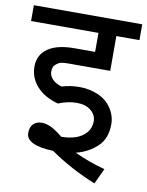

<svg xmlns="http://www.w3.org/2000/svg" viewBox="-83 -682 654 852"><g transform="rotate(10 244.0 -256.0)"><path d="M180.7 -210.9Q119.1 -227.5 84.5 -265.6Q49.8 -303.7 49.8 -355.5Q49.8 -407.2 91.3 -436.5Q132.8 -465.3 210 -465.3H303.7V-550.8H0V-622.1H488.3V-550.8H384.3V-394H207.5Q166 -394.5 154.8 -388.7Q143.6 -382.8 135.3 -374Q127 -365.2 127 -345.7Q127 -326.2 142.6 -310.5Q158.2 -294.9 184.1 -288.1Q220.7 -299.8 264.6 -299.8Q308.6 -299.8 347.7 -282.7Q386.7 -265.6 408.2 -232.4Q430.2 -199.2 430.2 -161.1Q430.2 -96.7 391.6 -60.5Q353 -23.9 296.9 -9.8Q361.8 20.5 434.6 40L401.9 109.9Q292 65.9 196.3 -0.5Q73.7 -4.9 73.7 -59.6Q73.7 -85.9 87.9 -100.6Q102.1 -114.7 127.4 -114.7Q165.5 -114.7 220.7 -68.4Q298.8 -68.4 334 -110.4Q350.6 -130.9 351.1 -160.2Q351.1 -189.5 327.1 -209Q303.2 -228.5 263.2 -228.5Q223.1 -228.5 180.7 -210.9Z"/></g></svg>

Font: NotoSans
Style: Regular
Weight: 400
Designer: Monotype Design team
Foundry: Monotype Imaging Inc.
Version: Version 1.04